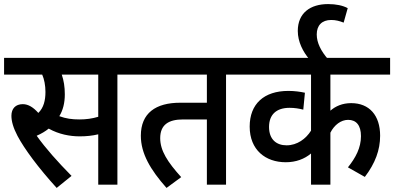

<svg xmlns="http://www.w3.org/2000/svg" viewBox="-20 -906 1934 942"><path d="M258 16 331 -43C263 -112 204 -178 160 -240C183 -250 203 -262 219 -275C269 -247 323 -237 371 -237C403 -237 433 -240 462 -247V0H556V-540H647V-622H0V-540H187C197 -518 203 -487 203 -455C203 -413 194 -377 168 -352C144 -379 119 -395 92 -395C56 -395 36 -373 36 -338C36 -311 45 -279 66 -239C100 -175 168 -83 258 16ZM370 -320C333 -320 304 -324 271 -336C289 -365 298 -401 298 -443C298 -480 293 -511 283 -540H462V-333C432 -324 402 -320 370 -320Z M1089 -540H1180V-622H633V-540H995V-402H864C744 -402 671 -351 671 -240C671 -153 718 -73 797 16L869 -37C802 -111 766 -167 766 -228C766 -294 807 -320 878 -320H995V0H1089Z M1894 -540V-622H1166V-540H1506V-265C1481 -225 1438 -193 1386 -193C1336 -193 1300 -222 1300 -283C1300 -344 1336 -377 1401 -377C1426 -377 1449 -373 1468 -368L1476 -451C1453 -456 1425 -460 1395 -460C1275 -460 1205 -396 1205 -285C1205 -170 1283 -110 1382 -110C1432 -110 1474 -126 1506 -153V0H1601V-255C1620 -293 1653 -318 1688 -318C1728 -318 1751 -291 1751 -238C1751 -181 1725 -132 1687 -85L1770 -38C1821 -105 1845 -170 1845 -240C1845 -340 1792 -400 1703 -400C1660 -400 1626 -385 1601 -363V-540Z M1498 -615H1590C1555 -655 1534 -696 1534 -737C1534 -781 1559 -808 1605 -808C1627 -808 1646 -803 1666 -795L1686 -866C1662 -879 1629 -886 1590 -886C1502 -886 1441 -842 1441 -754C1441 -701 1467 -651 1498 -615Z"/></svg>

Font: Noto Sans Devanagari SemiCondensed Medium
Style: Regular
Weight: 500
Width: 4
Designer: Jelle Bosma - Monotype Design Team
Foundry: Monotype Imaging Inc.
Version: Version 2.004